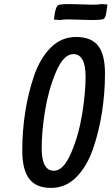

<svg xmlns="http://www.w3.org/2000/svg" viewBox="-20 -913 546 940"><path d="M435.5 -184.5Q406 -99 354 -46Q302 7 229.5 7Q157 7 123 -37.5Q89 -82 89 -176.5Q89 -271 103.5 -364.5Q118 -458 147 -542.5Q176 -627 228 -679.5Q280 -732 353 -732Q426 -732 460 -689.5Q494 -647 494 -553Q494 -459 479.5 -364.5Q465 -270 435.5 -184.5ZM244 -77Q291 -77 328.5 -165Q366 -253 382.5 -356Q399 -459 399 -538Q399 -648 339 -648Q291 -648 254 -560.5Q217 -473 200.5 -370.5Q184 -268 184 -188Q184 -77 244 -77ZM324 -893 434 -890Q461 -890 476 -893L506 -891L501 -855Q497 -825 487 -820Q477 -815 426 -815L316 -818Q288 -818 275 -815L244 -817L249 -853Q256 -883 265 -888Q274 -893 324 -893Z"/></svg>

Font: Economica
Style: Bold Italic
Weight: 700
Designer: Vicente Lamonaca
Foundry: Vicente Lamonaca
Version: Version 1.100